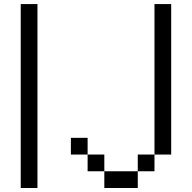

<svg xmlns="http://www.w3.org/2000/svg" viewBox="-20 -937 957 957"><path d="M750 -916.7H833.3V-166.7H750ZM666.7 -83.3V-166.7H750V-83.3ZM666.7 0H500V-83.3H666.7ZM83.3 -916.7H166.7V0H83.3ZM333.3 -166.7V-250H416.7V-166.7ZM416.7 -166.7H500V-83.3H416.7Z"/></svg>

Font: Galmuri11 Regular
Style: Regular
Weight: 400
Designer: Minseo Lee (Quiple)
Version: Version 2.356;hotconv 1.1.0;makeotfexe 2.6.0 DEVELOPMENT